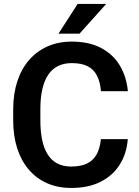

<svg xmlns="http://www.w3.org/2000/svg" viewBox="-20 -929 694 959"><path d="M483.9 -233.9H618.2Q612.8 -162.6 578.6 -107.7Q544.4 -52.7 483.4 -21.5Q422.4 9.8 335.4 9.8Q268.6 9.8 215.1 -13.9Q161.6 -37.6 123.8 -81.8Q85.9 -126 65.9 -188.2Q45.9 -250.5 45.9 -328.1V-382.3Q45.9 -460 66.4 -522.5Q86.9 -585 125.2 -629.2Q163.6 -673.3 217.5 -697.3Q271.5 -721.2 338.4 -721.2Q425.3 -721.2 485.4 -689.2Q545.4 -657.2 578.6 -601.6Q611.8 -545.9 618.7 -473.6H484.4Q480.5 -518.6 465.1 -549.8Q449.7 -581.1 419.2 -597.4Q388.7 -613.8 338.4 -613.8Q299.3 -613.8 269.8 -599.1Q240.2 -584.5 220.7 -555.4Q201.2 -526.4 191.4 -483.2Q181.6 -439.9 181.6 -383.3V-328.1Q181.6 -273.9 190.4 -231Q199.2 -188 217.8 -158.2Q236.3 -128.4 265.6 -112.8Q294.9 -97.2 335.4 -97.2Q384.8 -97.2 415.8 -112.8Q446.8 -128.4 463.1 -158.7Q479.5 -189 483.9 -233.9ZM272 -760.7 367.7 -909.2H510.3L377 -760.7Z"/></svg>

Font: Roboto SemiBold
Style: Regular
Weight: 600
Designer: Christian Robertson
Foundry: Google
Version: Version 3.009; 2024